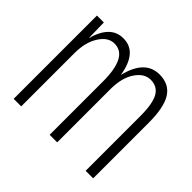

<svg xmlns="http://www.w3.org/2000/svg" viewBox="-132 -703 864 864"><g transform="rotate(45 300.0 -271.0)"><path d="M47 0V-530H91L93 -432Q107 -485 134.5 -513.5Q162 -542 204 -542Q292 -542 312 -417Q342 -542 434 -542Q495 -542 524 -497Q553 -452 553 -353V0H505V-348Q505 -428 485 -462.5Q465 -497 423 -497Q382 -497 353 -453.5Q324 -410 324 -339V0H276V-340Q276 -417 255.5 -457Q235 -497 192 -497Q152 -497 123.5 -452.5Q95 -408 95 -339V0Z"/></g></svg>

Font: Geist Mono ExtraLight
Style: Regular
Weight: 200
Monospace: yes
Designer: Basement.studio, Andrés Briganti, Mateo Zaragoza
Foundry: Basement.studio, Vercel, Andrés Briganti, Guido Ferreyra, Mateo Zaragoza
Version: Version 1.500; ttfautohint (v1.8.4.7-5d5b)